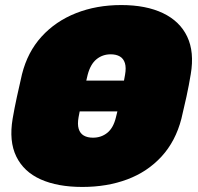

<svg xmlns="http://www.w3.org/2000/svg" viewBox="-20 -730 782 760"><path d="M279 -289 305 -411H487L461 -289ZM306 10Q208 10 141 -20Q74 -50 44.5 -110.5Q15 -171 30 -260Q37 -301 47 -347Q57 -393 67 -436Q89 -524 144.5 -585Q200 -646 281 -678Q362 -710 460 -710Q558 -710 625 -678Q692 -646 721 -585Q750 -524 735 -436Q728 -393 718 -347Q708 -301 698 -260Q675 -171 619.5 -110.5Q564 -50 484 -20Q404 10 306 10ZM348 -185Q381 -185 405 -204.5Q429 -224 439 -266Q450 -309 459 -351Q468 -393 475 -434Q480 -462 474.5 -480Q469 -498 454.5 -506.5Q440 -515 418 -515Q386 -515 362 -495.5Q338 -476 327 -434Q317 -393 308 -351Q299 -309 291 -266Q286 -238 291.5 -220Q297 -202 311.5 -193.5Q326 -185 348 -185Z"/></svg>

Font: Rubik Black
Style: Italic
Weight: 900
Italic angle: -12°
Designer: Hubert and Fischer
Foundry: Hubert and Fischer
Version: Version 2.300;gftools[0.9.30]